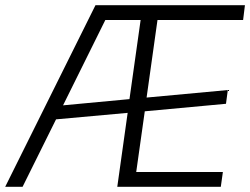

<svg xmlns="http://www.w3.org/2000/svg" viewBox="-49 -720 964 740"><path d="M319 -700H895L888 -643H558L516 -344L829 -373L822 -320L509 -291L476 -57H810L802 0H403L443 -285L167 -260L38 0H-29ZM357 -643 194 -314 450 -338 493 -643Z"/></svg>

Font: Pathway Extreme 8pt Thin 12pt ExtraLight
Style: Italic
Weight: 250
Italic angle: -8°
Version: Version 1.001;gftools[0.9.26]